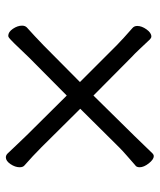

<svg xmlns="http://www.w3.org/2000/svg" viewBox="34 -570 533 640"><g transform="rotate(-90 300.0 -249.5)"><path d="M302 -204 168 -68 109 -7Q105 -3 100 -3Q89 -3 76 -19.5Q63 -36 63 -50Q63 -61 70 -65Q86 -79 102.5 -93.5Q119 -108 128 -117L258 -248L129 -378Q116 -391 100 -406Q84 -421 69 -434Q63 -439 63 -450Q63 -465 73.5 -480.5Q84 -496 96 -496Q103 -496 109 -490Q118 -480 136 -461.5Q154 -443 170 -426L302 -293L428 -418Q461 -453 475.5 -467.5Q490 -482 494 -485Q498 -488 501 -488Q514 -488 524.5 -472.5Q535 -457 535 -442Q535 -432 529 -426Q518 -416 500 -399.5Q482 -383 469 -370L347 -249L470 -126Q479 -117 495 -102.5Q511 -88 527 -74Q534 -68 534 -58Q534 -43 522.5 -27Q511 -11 499 -11Q494 -11 489 -16Q473 -33 456.5 -50.5Q440 -68 430 -77Z"/></g></svg>

Font: QiushuiShotai
Style: Regular
Weight: 600
Designer: Fontworks Inc.
Foundry: Fontworks Inc.
Version: Version 1.250